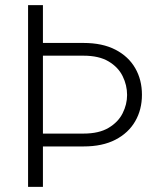

<svg xmlns="http://www.w3.org/2000/svg" viewBox="-20 -731 633 751"><path d="M89.8 -710.9H147.9V-563H306.6Q380.9 -563 431.6 -536.6Q482.4 -510.3 508.8 -464.6Q535.2 -418.9 535.2 -360.4Q535.2 -302.2 508.8 -256.6Q482.4 -210.9 431.6 -184.6Q380.9 -158.2 306.6 -158.2H147.9V0H89.8ZM306.6 -513.2H147.9V-208.5H306.6Q367.2 -208.5 404.8 -231Q442.4 -253.4 459.7 -288.1Q477.1 -322.8 477.1 -359.4Q477.1 -397.9 459.7 -433.1Q442.4 -468.3 404.8 -490.7Q367.2 -513.2 306.6 -513.2Z"/></svg>

Font: Vazirmatn RD UI FD ExtraLight
Style: Regular
Weight: 200
Designer: Saber Rastikerdar
Foundry: Saber Rastikerdar
Version: Version 33.003